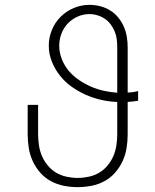

<svg xmlns="http://www.w3.org/2000/svg" viewBox="-20 -763 640 791"><path d="M300 8Q272 8 243.5 2.5Q215 -3 190 -16.5Q165 -30 146 -51.5Q127 -73 115 -99Q103 -125 98.5 -153.5Q94 -182 94 -210V-331H137V-210Q137 -187 140.5 -164Q144 -141 153 -120Q162 -99 177 -81Q192 -63 211.5 -51.5Q231 -40 254 -35Q277 -30 300 -30Q323 -30 346 -35Q369 -40 388.5 -51.5Q408 -63 423 -81Q438 -99 447 -120Q456 -141 459.5 -164Q463 -187 463 -210V-343Q430 -344 397 -351.5Q364 -359 333.5 -372.5Q303 -386 275.5 -405.5Q248 -425 227 -451.5Q206 -478 193.5 -509.5Q181 -541 181 -575Q181 -608 193.5 -639Q206 -670 229.5 -693.5Q253 -717 284 -730Q315 -743 348 -743Q371 -743 392.5 -737.5Q414 -732 433 -720.5Q452 -709 466.5 -691.5Q481 -674 490 -653.5Q499 -633 502.5 -611Q506 -589 506 -567V-382Q517 -382 527.5 -383.5Q538 -385 549 -388V-348Q538 -346 527.5 -345Q517 -344 506 -343V-210Q506 -182 501.5 -153.5Q497 -125 485 -99Q473 -73 454 -51.5Q435 -30 410 -16.5Q385 -3 356.5 2.5Q328 8 300 8ZM463 -381V-567Q463 -584 461 -601Q459 -618 452.5 -633.5Q446 -649 436 -662.5Q426 -676 412 -685.5Q398 -695 381.5 -700Q365 -705 348 -705Q323 -705 299.5 -694.5Q276 -684 259 -666Q242 -648 233 -624Q224 -600 224 -575Q224 -547 234.5 -520Q245 -493 263 -471.5Q281 -450 304.5 -434Q328 -418 354 -406.5Q380 -395 407.5 -389Q435 -383 463 -381Z"/></svg>

Font: Iosevka Curly Slab XLtEx
Style: Regular
Weight: 200
Width: 7
Monospace: yes
Designer: Belleve Invis
Foundry: Belleve Invis
Version: Version 11.1.0; ttfautohint (v1.8.3)